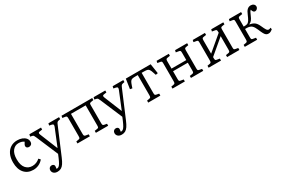

<svg xmlns="http://www.w3.org/2000/svg" viewBox="96 -1661 4458 3031"><g transform="rotate(-30 2325.5 -145.5)"><path d="M272 14Q168 14 108 -55.5Q48 -125 48 -248Q48 -333 76.5 -393.5Q105 -454 156.5 -486.5Q208 -519 277 -519Q326 -519 365.5 -503.5Q405 -488 428 -460.5Q451 -433 451 -397Q451 -366 434 -350Q417 -334 392 -334Q367 -334 354.5 -346Q342 -358 342 -376Q342 -388 348.5 -402Q355 -416 371 -441Q334 -470 273 -470Q208 -470 165.5 -416.5Q123 -363 123 -262Q123 -154 168.5 -100.5Q214 -47 288 -47Q327 -47 361 -61Q395 -75 424 -101L452 -71Q416 -28 369 -7Q322 14 272 14Z M586 230Q544 230 519.5 208.5Q495 187 495 152Q495 128 511 111.5Q527 95 551 95Q572 95 584.5 105.5Q597 116 598 131Q598 137 597 149.5Q596 162 593 182Q614 184 631 173.5Q648 163 666 133Q684 103 708 47L732 -11L563 -409Q551 -438 544 -447Q537 -456 520 -460L486 -467L494 -505H706V-469L659 -462Q640 -460 634.5 -449.5Q629 -439 640 -413L768 -98H772L898 -407Q907 -428 903 -442Q899 -456 875 -460L833 -468L841 -505H1035V-469L1001 -462Q985 -458 976.5 -449.5Q968 -441 954 -407L753 68Q728 128 704 163.5Q680 199 652 214.5Q624 230 586 230Z M1079 0V-36L1127 -45Q1143 -48 1148 -57Q1153 -66 1153 -96V-418Q1153 -440 1147.5 -448.5Q1142 -457 1126 -460L1073 -468L1080 -505H1639V-468L1593 -460Q1575 -457 1569 -449.5Q1563 -442 1563 -421V-90Q1563 -65 1569 -56Q1575 -47 1594 -44L1639 -36V0H1415V-36L1465 -44Q1482 -47 1487 -55.5Q1492 -64 1492 -92V-456H1224V-92Q1224 -68 1229.5 -58Q1235 -48 1251 -45L1305 -36V0Z M1757 230Q1715 230 1690.5 208.5Q1666 187 1666 152Q1666 128 1682 111.5Q1698 95 1722 95Q1743 95 1755.5 105.5Q1768 116 1769 131Q1769 137 1768 149.5Q1767 162 1764 182Q1785 184 1802 173.5Q1819 163 1837 133Q1855 103 1879 47L1903 -11L1734 -409Q1722 -438 1715 -447Q1708 -456 1691 -460L1657 -467L1665 -505H1877V-469L1830 -462Q1811 -460 1805.5 -449.5Q1800 -439 1811 -413L1939 -98H1943L2069 -407Q2078 -428 2074 -442Q2070 -456 2046 -460L2004 -468L2012 -505H2206V-469L2172 -462Q2156 -458 2147.5 -449.5Q2139 -441 2125 -407L1924 68Q1899 128 1875 163.5Q1851 199 1823 214.5Q1795 230 1757 230Z M2369 0V-36L2417 -45Q2432 -48 2437.5 -57.5Q2443 -67 2443 -93V-459H2405Q2365 -459 2343 -454Q2321 -449 2307.5 -428.5Q2294 -408 2279 -362L2265 -320L2225 -327L2252 -505H2705L2732 -327L2692 -320L2677 -364Q2663 -409 2649.5 -429Q2636 -449 2614 -454Q2592 -459 2551 -459H2514V-89Q2514 -66 2519 -57.5Q2524 -49 2539 -46L2590 -36V0Z M2811 0V-36L2859 -45Q2874 -48 2879.5 -57.5Q2885 -67 2885 -93V-415Q2885 -440 2880.5 -448.5Q2876 -457 2860 -460L2806 -469L2813 -505H3035V-469L2981 -460Q2966 -457 2961 -447.5Q2956 -438 2956 -414V-281H3225V-417Q3225 -440 3219.5 -448.5Q3214 -457 3197 -460L3142 -469L3150 -505H3370V-469L3324 -461Q3306 -458 3301 -449Q3296 -440 3296 -416V-87Q3296 -64 3301 -56Q3306 -48 3324 -45L3372 -36V0H3148V-36L3197 -44Q3214 -47 3219.5 -56Q3225 -65 3225 -90V-233H2956V-89Q2956 -66 2961 -57Q2966 -48 2981 -46L3037 -36V0Z M3470 0V-36L3518 -45Q3533 -48 3538.5 -57.5Q3544 -67 3544 -93V-415Q3544 -440 3539.5 -448.5Q3535 -457 3519 -460L3465 -469L3472 -505H3694V-469L3640 -460Q3625 -457 3620 -447.5Q3615 -438 3615 -414V-172L3884 -399V-417Q3884 -440 3878.5 -448.5Q3873 -457 3856 -460L3801 -469L3809 -505H4029V-469L3983 -461Q3965 -458 3960 -449Q3955 -440 3955 -416V-87Q3955 -64 3960 -56Q3965 -48 3983 -45L4031 -36V0H3807V-36L3856 -44Q3873 -47 3878.5 -56Q3884 -65 3884 -90V-337L3615 -110V-89Q3615 -66 3620 -57Q3625 -48 3640 -46L3696 -36V0Z M4563 7Q4537 7 4520 -4Q4503 -15 4486.5 -44.5Q4470 -74 4448 -128Q4424 -185 4399 -210Q4374 -235 4327 -241Q4314 -243 4300 -242.5Q4286 -242 4274 -242V-89Q4274 -66 4279 -57Q4284 -48 4299 -46L4355 -36V0H4129V-36L4177 -45Q4192 -48 4197.5 -57.5Q4203 -67 4203 -93V-415Q4203 -440 4198.5 -448.5Q4194 -457 4178 -460L4124 -469L4131 -505H4353V-469L4299 -460Q4284 -457 4279 -447.5Q4274 -438 4274 -414V-285Q4317 -285 4338 -292Q4361 -300 4380 -329Q4399 -358 4426 -422Q4445 -471 4471.5 -496Q4498 -521 4537 -521Q4567 -521 4587.5 -504Q4608 -487 4608 -460Q4608 -438 4591 -421Q4574 -404 4553 -404Q4537 -404 4524.5 -416.5Q4512 -429 4503 -462Q4492 -451 4483.5 -437Q4475 -423 4458 -382Q4439 -336 4420 -311.5Q4401 -287 4369 -272V-269Q4422 -262 4455.5 -237.5Q4489 -213 4514 -157Q4541 -95 4557.5 -71Q4574 -47 4596 -47Q4605 -47 4612.5 -50Q4620 -53 4631 -59L4638 -29Q4620 -13 4601.5 -3Q4583 7 4563 7Z"/></g></svg>

Font: Literata 12pt Light
Style: Regular
Weight: 300
Designer: Latin by Veronika Burian and Jose Scaglione. Greek by Irene Vlachou. Cyrillic by Vera Evstafieva.
Foundry: TypeTogether
Version: Version 3.002